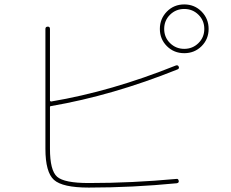

<svg xmlns="http://www.w3.org/2000/svg" viewBox="-20 -850 1040 865"><path d="M874 -783.7Q847.7 -809.6 810.1 -809.6Q772.5 -809.6 746.1 -783.7Q719.7 -757.8 719.7 -719.7Q719.7 -681.6 746.1 -655.8Q772.5 -629.9 810.1 -629.9Q847.7 -629.9 874 -655.8Q900.4 -681.6 900.4 -719.7Q900.4 -757.8 874 -783.7ZM888.2 -642.1Q856.4 -610.4 810.1 -610.4Q763.7 -610.4 731.9 -642.1Q700.2 -673.8 700.2 -719.7Q700.2 -765.6 731.9 -797.9Q763.7 -830.1 810.1 -830.1Q856.4 -830.1 888.2 -797.9Q919.9 -765.6 919.9 -719.7Q919.9 -673.8 888.2 -642.1ZM379.9 -4.9Q261.7 -4.9 223.1 -39.6Q184.6 -74.2 184.6 -179.7V-719.7Q184.6 -729.5 194.8 -730Q205.1 -730.5 205.1 -719.7V-397.5Q205.1 -393.6 210 -392.6Q482.4 -438.5 771.5 -554.7Q781.2 -558.6 785.2 -549.8Q789.1 -541 779.3 -537.1Q487.3 -419.9 210 -372.1Q205.1 -372.1 205.1 -367.2V-179.7Q205.1 -82 237.3 -53.7Q269.5 -25.4 379.9 -25.4Q574.2 -25.4 774.4 -43.9Q783.2 -45.9 785.2 -35.2Q787.1 -26.4 776.4 -24.4Q576.2 -4.9 379.9 -4.9Z"/></svg>

Font: Rounded-X Mgen+ 2m thin
Style: Regular
Weight: 100
Designer: [Source Han Sans]
Ryoko NISHIZUKA  (kana & ideographs); Paul D. Hunt (Latin, Greek & Cyrillic); Wenlong ZHANG  (bopomofo
Version: Version 1.059.20150602